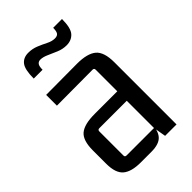

<svg xmlns="http://www.w3.org/2000/svg" viewBox="-208 -750 832 832"><g transform="rotate(-45 208.0 -333.5)"><path d="M207 7H142Q85 7 58.5 -15.5Q32 -38 32 -95V-177Q32 -238 59 -260.5Q86 -283 149 -283H298V-225H120Q110 -225 110 -215V-67Q110 -58 120 -58H288V-415Q288 -425 279 -425L59 -424V-490L249 -491Q312 -491 340 -467.5Q368 -444 368 -381V0H298L288 -58L294 -85Q294 -38 274.5 -15.5Q255 7 207 7ZM125 -578H71Q71 -633 87 -653.5Q103 -674 133 -674Q158 -674 180 -665Q202 -656 221.5 -646Q241 -636 259 -636Q274 -636 280 -644.5Q286 -653 286 -674H340Q340 -619 322 -599Q304 -579 274 -579Q250 -579 227.5 -588.5Q205 -598 185 -607Q165 -616 149 -616Q138 -616 131.5 -608Q125 -600 125 -578Z"/></g></svg>

Font: Gemunu Libre ExtraLight
Style: Regular
Weight: 400
Version: Version 1.100